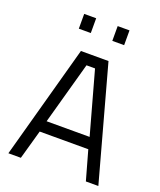

<svg xmlns="http://www.w3.org/2000/svg" viewBox="-161 -998 918 1099"><g transform="rotate(20 298.0 -449.0)"><path d="M24 0 214 -692H382L572 0H496L446 -178H150L100 0ZM272 -626 167 -247H429L324 -626ZM159 -808V-898H232V-808ZM363 -808V-898H435V-808Z"/></g></svg>

Font: Titillium Web
Style: Regular
Weight: 400
Version: Version 1.002;PS 57.000;hotconv 1.0.70;makeotf.lib2.5.55311